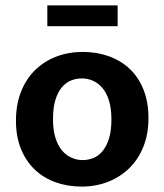

<svg xmlns="http://www.w3.org/2000/svg" viewBox="-20 -679 608 710"><path d="M529 -242Q529 -183 510 -136Q491 -89 457.5 -56.5Q424 -24 379 -6.5Q334 11 282 11Q230 11 185.5 -5Q141 -21 108.5 -52Q76 -83 57.5 -128.5Q39 -174 39 -232Q39 -293 58 -340.5Q77 -388 110.5 -420.5Q144 -453 189 -470Q234 -487 286 -487Q338 -487 382.5 -471Q427 -455 459.5 -424.5Q492 -394 510.5 -348Q529 -302 529 -242ZM392 -237Q392 -278 383 -307Q374 -336 358.5 -354Q343 -372 323.5 -380.5Q304 -389 283 -389Q262 -389 243 -381.5Q224 -374 209 -356.5Q194 -339 185 -310Q176 -281 176 -237Q176 -198 185 -169.5Q194 -141 209 -123Q224 -105 244 -96Q264 -87 285 -87Q306 -87 325 -94.5Q344 -102 359 -120Q374 -138 383 -166.5Q392 -195 392 -237ZM415 -659V-582H155V-659Z"/></svg>

Font: Mukta Malar
Style: Bold
Weight: 700
Designer: Aadarsh Rajan, Girish Dalvi, Yashodeep Gholap
Foundry: Ek Type
Version: Version 2.538;PS 1.000;hotconv 16.6.51;makeotf.lib2.5.65220;